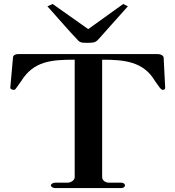

<svg xmlns="http://www.w3.org/2000/svg" viewBox="-20 -963 896 983"><path d="M263.4 0H601C610.9 0 619.8 -5.9 619.8 -13.9C619.8 -21.8 610.9 -27.7 601 -27.7H537.6C517.8 -27.7 503 -41.6 503 -55.4V-657.4C614.9 -657.4 714.9 -648.5 773.3 -548.5L798 -513.9C804 -506.9 807.9 -503 813.9 -503C820.8 -503 825.7 -506.9 825.7 -513.9L817.8 -668.3C816.8 -678.2 803 -686.1 789.1 -686.1H71.3C57.4 -686.1 46.5 -678.2 46.5 -668.3L32.7 -513.9C32.7 -506.9 42.6 -503 50.5 -503C58.4 -503 58.4 -506.9 64.4 -513.9L89.1 -548.5C152.5 -650.5 243.6 -657.4 362.4 -657.4V-55.4C362.4 -41.6 344.6 -27.7 324.8 -27.7H263.4C252.5 -27.7 240.6 -21.8 240.6 -13.9C240.6 -5.9 252.5 0 263.4 0ZM426.7 -743.6C466.3 -743.6 471.3 -747.5 488.1 -766.3C520.8 -802 567.3 -856.4 634.7 -930.7L610.9 -942.6L431.7 -813.9L249.5 -942.6L222.8 -930.7C290.1 -855.4 338.6 -799 371.3 -765.3C387.1 -747.5 389.1 -743.6 426.7 -743.6Z"/></svg>

Font: Biblismive
Style: Regular
Weight: 400
Designer: Susan Drake
Foundry: Susan Drake
Version: Version 1.0; ttfautohint (v1.8.4.7-5d5b)